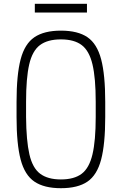

<svg xmlns="http://www.w3.org/2000/svg" viewBox="-20 -975 640 1009"><path d="M300 14Q212 14 161 -20.5Q110 -55 88.5 -136.5Q67 -218 67 -360V-440Q67 -582 88.5 -663.5Q110 -745 161 -779.5Q212 -814 300 -814Q389 -814 439.5 -779.5Q490 -745 511.5 -663.5Q533 -582 533 -440V-360Q533 -218 511.5 -136.5Q490 -55 439.5 -20.5Q389 14 300 14ZM300 -32Q370 -32 409.5 -62Q449 -92 466 -164Q483 -236 483 -360V-440Q483 -565 466 -636.5Q449 -708 409.5 -738Q370 -768 300 -768Q230 -768 190 -738Q150 -708 133.5 -636.5Q117 -565 117 -440V-360Q118 -236 134.5 -164Q151 -92 191 -62Q231 -32 300 -32ZM163 -909V-955H437V-909Z"/></svg>

Font: Victor Mono Thin
Style: Regular
Weight: 100
Monospace: yes
Designer: Rune Bjørnerås
Version: Version 1.561;gftools[0.9.30]